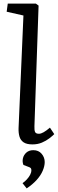

<svg xmlns="http://www.w3.org/2000/svg" viewBox="-20 -787 322 1065"><path d="M110 -701 17 -722 23 -767H179L194 -756L171 -87Q170 -65 174.5 -55Q179 -45 196 -45Q207 -45 222 -53.5Q237 -62 257 -79L281 -43Q271 -33 253.5 -19.5Q236 -6 212.5 4Q189 14 160 14Q128 14 111 2.5Q94 -9 88 -29.5Q82 -50 83 -77ZM128 258 105 229Q118 220 129 208Q140 196 147 183Q154 170 154 157Q154 150 151 146Q148 142 139 139L110 128Q103 111 107 92Q111 73 126 59.5Q141 46 165 46Q194 46 211 66Q228 86 228 112Q228 134 217 160Q206 186 183.5 211Q161 236 128 258Z"/></svg>

Font: Literata 18pt
Style: Italic
Weight: 400
Italic angle: -2°
Designer: Latin by Veronika Burian and Jose Scaglione. Greek by Irene Vlachou. Cyrillic by Vera Evstafieva
Foundry: TypeTogether
Version: Version 3.103;gftools[0.9.29]